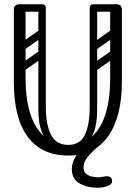

<svg xmlns="http://www.w3.org/2000/svg" viewBox="-20 -720 637 901"><path d="M300 10Q176 10 110.5 -77.5Q45 -165 45 -334V-674Q45 -700 72 -700Q100 -700 100 -676V-351Q100 -259 121.5 -189Q143 -119 187.5 -79.5Q232 -40 300 -40Q368 -40 411.5 -79Q455 -118 476 -188Q497 -258 497 -350V-674Q497 -700 524 -700Q552 -700 552 -676V-337Q552 -173 488 -81.5Q424 10 300 10ZM300 -40Q356 -40 378.5 -87.5Q401 -135 401 -220V-315H436V-207Q436 -110 402 -65.5Q368 -21 289 -21ZM300 -40 311 -21Q232 -21 196 -65.5Q160 -110 160 -207V-315H195V-220Q195 -135 219.5 -87.5Q244 -40 300 -40ZM56 -682Q56 -700 74 -700H177Q195 -700 195 -682Q195 -665 176 -665H73Q56 -665 56 -682ZM177 -554Q160 -554 160 -571V-681Q160 -698 177 -698Q195 -698 195 -682V-572Q195 -554 177 -554ZM542 -682Q542 -665 525 -665H420Q401 -665 401 -682Q401 -700 419 -700H524Q542 -700 542 -682ZM419 -554Q401 -554 401 -572V-682Q401 -698 419 -698Q436 -698 436 -681V-571Q436 -554 419 -554ZM189 -478Q194 -471 192.5 -464Q191 -457 186 -453L92 -387Q79 -378 69 -391Q58 -407 72 -416L166 -482Q179 -491 189 -478ZM189 -576Q194 -569 192.5 -562Q191 -555 186 -551L92 -485Q79 -476 69 -489Q58 -505 72 -514L166 -580Q179 -589 189 -576ZM82 -280Q64 -280 64 -298V-630Q64 -646 82 -646Q99 -646 99 -629V-297Q99 -280 82 -280ZM178 -280Q160 -280 160 -298V-630Q160 -646 178 -646Q195 -646 195 -629V-297Q195 -280 178 -280ZM526 -478Q531 -471 529.5 -464Q528 -457 523 -453L429 -387Q416 -378 406 -391Q395 -407 409 -416L503 -482Q516 -491 526 -478ZM526 -576Q531 -569 529.5 -562Q528 -555 523 -551L429 -485Q416 -476 406 -489Q395 -505 409 -514L503 -580Q516 -589 526 -576ZM419 -280Q401 -280 401 -298V-630Q401 -646 419 -646Q436 -646 436 -629V-297Q436 -280 419 -280ZM515 -280Q497 -280 497 -298V-630Q497 -646 515 -646Q532 -646 532 -629V-297Q532 -280 515 -280ZM439 -62Q449 -62 452 -52.5Q455 -43 447 -37Q422 -18 397 10Q372 38 372 66Q372 85 383.5 95Q395 105 411 108.5Q427 112 439 112Q450 112 462.5 109.5Q475 107 481 107Q492 107 499 112.5Q506 118 506 129Q506 146 484.5 153.5Q463 161 437 161Q389 161 353 140.5Q317 120 317 72Q317 40 339.5 8Q362 -24 412 -62Z"/></svg>

Font: Agu Display Uzo
Style: Regular
Weight: 400
Designer: Oluwaseun Badejo
Version: Version 1.103